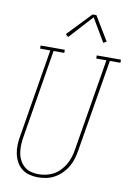

<svg xmlns="http://www.w3.org/2000/svg" viewBox="-103 -1024 752 1095"><g transform="rotate(10 273.0 -476.5)"><path d="M195 8Q170 8 145 1.5Q120 -5 101 -20.5Q82 -36 70.5 -58Q59 -80 54 -104.5Q49 -129 50 -155.5Q51 -182 56 -208L140 -717H81V-735H221V-717H159L75 -205Q71 -182 70 -158.5Q69 -135 72.5 -113Q76 -91 86 -71Q96 -51 112.5 -36.5Q129 -22 151 -16Q173 -10 196 -10Q218 -10 240.5 -15Q263 -20 283.5 -31.5Q304 -43 320.5 -60.5Q337 -78 348.5 -98.5Q360 -119 367 -141Q374 -163 377 -185L465 -717H406V-735H546V-717H485L396 -182Q392 -157 385 -133.5Q378 -110 365 -87.5Q352 -65 333 -46Q314 -27 291.5 -14.5Q269 -2 244.5 3Q220 8 195 8ZM227 -810 211 -824 342 -961H364L448 -822L430 -812L351 -946Z"/></g></svg>

Font: Iosevka Slab Thin Oblique
Style: Regular
Weight: 100
Italic angle: -9°
Monospace: yes
Designer: Belleve Invis
Foundry: Belleve Invis
Version: Version 11.1.0; ttfautohint (v1.8.3)